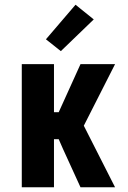

<svg xmlns="http://www.w3.org/2000/svg" viewBox="-20 -791 540 811"><path d="M72 0V-520H208V-317H228L320 -520H466L334 -260L466 0H320L246 -162L228 -203H208V0ZM237 -575 174 -625 299 -771 376 -709Z"/></svg>

Font: Iosevka SS18 Heavy
Style: Regular
Weight: 900
Monospace: yes
Designer: Belleve Invis
Foundry: Belleve Invis
Version: Version 25.1.1; ttfautohint (v1.8.4)